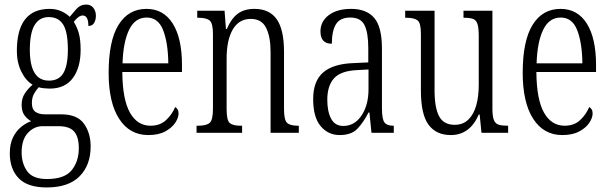

<svg xmlns="http://www.w3.org/2000/svg" viewBox="-20 -583 2677 843"><path d="M185 240Q101 240 62 199.5Q23 159 23 90Q23 49 37 20.5Q51 -8 72.5 -25.5Q94 -43 117 -51Q101 -59 88 -76Q75 -93 75 -123Q75 -152 89.5 -173.5Q104 -195 123 -211Q93 -229 73.5 -269Q54 -309 54 -359Q54 -544 198 -544Q226 -544 248.5 -534Q271 -524 286 -509Q298 -524 315.5 -543.5Q333 -563 358 -563Q379 -563 390 -548.5Q401 -534 401 -514Q401 -495 393 -482Q385 -469 368 -469Q368 -515 343 -515Q325 -515 304 -487Q317 -467 325.5 -439Q334 -411 334 -364Q334 -287 300 -240.5Q266 -194 198 -194Q187 -194 172.5 -195.5Q158 -197 150 -200Q139 -188 129.5 -171.5Q120 -155 120 -130Q120 -103 135.5 -92Q151 -81 178 -81H249Q319 -81 348.5 -40Q378 1 378 60Q378 142 329.5 191Q281 240 185 240ZM195 -229Q239 -229 258.5 -262.5Q278 -296 278 -365Q278 -442 257.5 -475Q237 -508 194 -508Q153 -508 132 -473Q111 -438 111 -364Q111 -229 195 -229ZM186 203Q264 203 295 164Q326 125 326 68Q326 18 305.5 -5.5Q285 -29 237 -29H167Q130 -29 102.5 0.5Q75 30 75 86Q75 135 99.5 169Q124 203 186 203Z M631 10Q549 10 503 -61.5Q457 -133 457 -263Q457 -404 500.5 -474Q544 -544 623 -544Q698 -544 738.5 -479.5Q779 -415 779 -298V-267H517Q518 -146 550.5 -88.5Q583 -31 641 -31Q683 -31 709.5 -56Q736 -81 749 -113Q755 -110 759.5 -103Q764 -96 764 -85Q764 -66 749.5 -44Q735 -22 705.5 -6Q676 10 631 10ZM719 -305Q718 -394 696.5 -450Q675 -506 624 -506Q573 -506 547 -452.5Q521 -399 518 -305Z M843 0V-31H850Q886 -31 900.5 -43.5Q915 -56 915 -105V-433Q915 -481 900.5 -493Q886 -505 851 -505H846V-536H966L972 -456H976Q995 -501 1023.5 -522.5Q1052 -544 1097 -544Q1163 -544 1195 -498.5Q1227 -453 1227 -355V-105Q1227 -56 1240.5 -43.5Q1254 -31 1288 -31H1292V0H1168V-355Q1168 -421 1148.5 -460.5Q1129 -500 1081 -500Q1029 -500 1002 -453.5Q975 -407 975 -326V-103Q975 -54 989 -42.5Q1003 -31 1037 -31H1043V0Z M1471 10Q1421 10 1388 -29Q1355 -68 1355 -148Q1355 -227 1399 -265Q1443 -303 1533 -306L1597 -309V-372Q1597 -439 1580.5 -472.5Q1564 -506 1518 -506Q1473 -506 1455 -476.5Q1437 -447 1437 -391Q1387 -391 1387 -445Q1387 -489 1423.5 -516.5Q1460 -544 1522 -544Q1589 -544 1623 -504.5Q1657 -465 1657 -369V-108Q1657 -60 1668 -45.5Q1679 -31 1706 -31H1709V0H1611L1602 -89H1598Q1576 -46 1549.5 -18Q1523 10 1471 10ZM1487 -30Q1537 -30 1567.5 -76Q1598 -122 1598 -191V-278L1544 -275Q1474 -271 1445.5 -238Q1417 -205 1417 -145Q1417 -93 1434 -61.5Q1451 -30 1487 -30Z M1959 10Q1895 10 1861.5 -35.5Q1828 -81 1828 -185V-435Q1828 -482 1813.5 -493.5Q1799 -505 1763 -505H1759V-536H1888V-186Q1888 -110 1908 -72.5Q1928 -35 1976 -35Q2013 -35 2036.5 -58Q2060 -81 2071 -120.5Q2082 -160 2082 -210V-424Q2082 -460 2076.5 -477.5Q2071 -495 2057 -500Q2043 -505 2018 -505H2015V-536H2142V-105Q2142 -72 2148.5 -56Q2155 -40 2169.5 -35.5Q2184 -31 2208 -31H2211V0H2094L2086 -80H2082Q2043 10 1959 10Z M2449 10Q2367 10 2321 -61.5Q2275 -133 2275 -263Q2275 -404 2318.5 -474Q2362 -544 2441 -544Q2516 -544 2556.5 -479.5Q2597 -415 2597 -298V-267H2335Q2336 -146 2368.5 -88.5Q2401 -31 2459 -31Q2501 -31 2527.5 -56Q2554 -81 2567 -113Q2573 -110 2577.5 -103Q2582 -96 2582 -85Q2582 -66 2567.5 -44Q2553 -22 2523.5 -6Q2494 10 2449 10ZM2537 -305Q2536 -394 2514.5 -450Q2493 -506 2442 -506Q2391 -506 2365 -452.5Q2339 -399 2336 -305Z"/></svg>

Font: Noto Serif Tamil ExtraCondensed Light
Style: Regular
Weight: 300
Width: 2
Designer: Indian Type Foundry, Tom Grace, and the Monotype Design Team
Foundry: Monotype Imaging Inc.
Version: Version 2.004; ttfautohint (v1.8.4.7-5d5b)